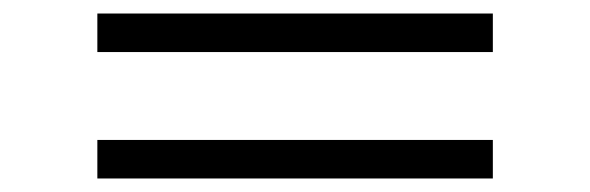

<svg xmlns="http://www.w3.org/2000/svg" viewBox="-20 -440 873 284"><path d="M709 -363H124V-420H709ZM709 -176H124V-233H709Z"/></svg>

Font: Apparatus SIL
Style: Regular
Weight: 400
Version: Version 1.0